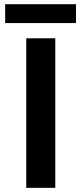

<svg xmlns="http://www.w3.org/2000/svg" viewBox="-20 -904 392 924"><path d="M106.4 -719.7H246.1V0H106.4ZM4.9 -883.8H345.7V-793H4.9Z"/></svg>

Font: Reddit Sans Strawberry
Style: Bold
Weight: 700
Designer: Stephen Hutchings
Foundry: Reddit
Version: Version 1.013